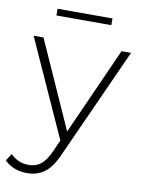

<svg xmlns="http://www.w3.org/2000/svg" viewBox="-114 -750 756 1013"><g transform="rotate(10 263.5 -243.0)"><path d="M533 -522 265 71Q235 140 195.5 169Q156 198 102 198Q66 198 34.5 186Q3 174 -19 151L6 113Q46 154 103 154Q141 154 168 133Q195 112 218 61L246 -2L11 -522H64L273 -55L482 -522ZM111 -684H405V-648H111Z"/></g></svg>

Font: Hilab Light
Style: Regular
Weight: 300
Designer: Cristianderson Lima
Foundry: Cristianderson
Version: Version 1.0